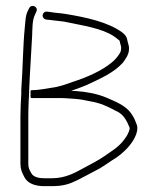

<svg xmlns="http://www.w3.org/2000/svg" viewBox="-20 -646 541 658"><path d="M50 -246V-86C50 -65.5 54.9 -56.2 63 -40C74.5 -17 100 -8 133 -8H155C197.4 -8 218 -15 248 -30C273 -43.2 297.6 -55.5 322 -69C342.1 -80.8 360.4 -95.1 379 -106C401.2 -121.4 421.8 -141.4 436 -164C442.7 -174.7 455.4 -200 449 -218L441 -238C437.7 -244.7 433.7 -251.3 429 -258C410.6 -284.2 376.2 -297.9 344.5 -311.5C315.3 -324 277.7 -331.5 240 -334C234.7 -334 229.3 -334.3 224 -335L236 -339C249.3 -343.7 263.3 -349 278 -355C324.8 -377.3 368.9 -395.7 401 -431C409.7 -443 422 -459.1 422 -477C423.2 -489.7 417.7 -498.4 416 -510C414.7 -518.7 409.3 -526.7 400 -534C351.6 -570.3 275 -586.8 202.5 -598.5C184.6 -601.4 167.1 -601.8 151 -605L141 -606C137.7 -606.7 134.5 -605.8 131.5 -603.5C121.5 -595.7 126.2 -581 138 -579L148 -578C163.7 -576.4 181.5 -574.3 199 -572L231.5 -565.5C285.4 -554.7 348.1 -543.1 383 -512C387 -509.3 389.3 -507.3 390 -506C391 -495.8 396.7 -488.3 395 -478C395 -474.7 394 -470.7 392 -466C384.8 -453.1 374 -440.6 362 -431C327.4 -402.7 275.9 -380.1 228 -365C205.2 -356.6 181 -347.9 155 -345C136.2 -341.9 109.5 -337 91 -337H88C84.7 -337 83.7 -332.7 85 -324C83.7 -314.7 84.7 -310 88 -310H185C193 -310 201.7 -309.7 211 -309L239 -307C257.2 -305.5 270.8 -302.7 288 -299C323.5 -293.5 350 -280.7 377 -266C395.3 -258.7 407.5 -244 416 -227L424 -209C424.7 -205.7 424 -201.3 422 -196C415.1 -179.5 412.1 -176 402 -163C384.8 -140.9 361.4 -127.7 338 -111C319.1 -97.9 294.6 -84.9 273 -73.5C237.6 -54.8 207.7 -35 155 -35H133C113.2 -35 94 -39 87 -53C80.2 -65.5 77 -70.2 77 -86V-246C77 -260.7 77.3 -275.3 78 -290C78 -296.7 78.3 -303.7 79 -311L80 -337V-338C82.3 -398.8 87 -460.5 90 -521C91.4 -549.5 90.1 -576.2 100 -596L105 -607C111.7 -623.1 87.9 -633.9 80 -618L75 -608C67.2 -591.2 67.7 -578.9 65.5 -557.5C58.2 -487.1 58.5 -411.9 53 -340V-325C51.5 -298.2 50 -274.1 50 -246Z"/></svg>

Font: Take Off
Style: Regular, Eh
Weight: 400
Foundry: Cannot Into Space Fonts
Version: Version 0.89